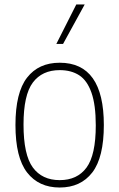

<svg xmlns="http://www.w3.org/2000/svg" viewBox="-20 -828 532 857"><path d="M49 -270Q49 -415 100.8 -481.5Q152.5 -548 246.5 -548Q443.5 -548 443.5 -270Q443.5 -125 391.8 -58Q340 9 246.5 9Q153 9 101 -58Q49 -125 49 -270ZM407.5 -268.5Q407.5 -360 388.2 -414.5Q369 -469 333.5 -492Q298 -515 246.5 -515Q168 -515 126.5 -459.5Q85 -404 85 -272Q85 -137 126.5 -80.5Q168 -24 246.5 -24Q325 -24 366.2 -80Q407.5 -136 407.5 -268.5ZM231.5 -632 320.5 -808H358L261.5 -632Z"/></svg>

Font: Encode Sans Semi Condensed Thin
Style: Regular
Weight: 250
Width: 4
Designer: Multiple Designers
Foundry: Impallari Type
Version: Version 2.000